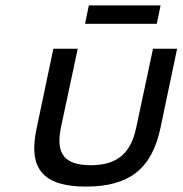

<svg xmlns="http://www.w3.org/2000/svg" viewBox="-20 -680 674 709"><path d="M115 -205C83 -56 140 9 298 9C456 9 540 -56 572 -205L634 -500H545L483 -209C463 -112 411 -70 315 -70C218 -70 185 -112 205 -209L267 -500H177ZM294 -592H559L573 -660H308Z"/></svg>

Font: LT Wave Mono
Style: Italic
Weight: 400
Designer: Daniel Lyons
Version: Version 2.5 (Glyphs App)